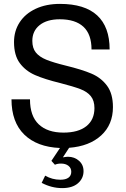

<svg xmlns="http://www.w3.org/2000/svg" viewBox="-20 -746 649 986"><path d="M335 13 303 62Q321 59 329 59Q362 59 385.5 79.5Q409 100 409 133Q409 170 380.5 195Q352 220 299 220Q245 220 194 193L212 156Q248 177 290 177Q317 177 331.5 166.5Q346 156 346 136Q346 117 331.5 105.5Q317 94 293 94Q275 94 262 100L244 80L288 14Q170 9 104.5 -55Q39 -119 39 -236H134Q134 -150 179 -107.5Q224 -65 306 -65Q382 -65 423.5 -98Q465 -131 465 -191Q465 -229 446.5 -252Q428 -275 392.5 -288.5Q357 -302 291 -319Q209 -339 160 -360.5Q111 -382 81.5 -422Q52 -462 52 -530Q52 -587 81 -631.5Q110 -676 163.5 -701Q217 -726 288 -726Q415 -726 479 -667Q543 -608 543 -492H450Q450 -570 408.5 -608.5Q367 -647 287 -647Q221 -647 183.5 -617Q146 -587 146 -536Q146 -499 164 -476.5Q182 -454 217.5 -439.5Q253 -425 318 -409Q400 -389 449.5 -368Q499 -347 529.5 -306Q560 -265 560 -196Q560 -106 499.5 -50.5Q439 5 335 13Z"/></svg>

Font: CST
Style: Regular
Weight: 400
Version: Version 1.00